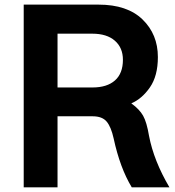

<svg xmlns="http://www.w3.org/2000/svg" viewBox="-20 -806 755 826"><path d="M227.5 -429.7H377.9Q440.4 -429.7 474.6 -460Q508.8 -490.2 508.8 -548.8Q508.8 -600.6 474.1 -630.9Q439.5 -661.1 377 -661.1H227.5ZM82 0V-786.1H404.3Q527.3 -786.1 593.3 -722.2Q659.2 -658.2 659.2 -560.5Q659.2 -479.5 625 -430.2Q590.8 -380.9 544.9 -361.3Q580.1 -335.9 595.7 -308.1Q611.3 -280.3 621.1 -221.7Q641.6 -114.3 709 0H546.9Q496.1 -84 468.8 -210.9Q458 -259.8 439 -282.7Q419.9 -305.7 378.9 -305.7H227.5V0Z"/></svg>

Font: Gothic A1 ExtraBold
Style: Regular
Weight: 800
Designer: HanYang I&C Co.,Ltd.
Foundry: HanYang I&C Co.,Ltd.
Version: Version 2.50